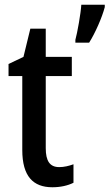

<svg xmlns="http://www.w3.org/2000/svg" viewBox="-20 -780 462 810"><path d="M422 -750V-760H323C321 -724 306 -640 298 -612V-600H356C381 -639 411 -707 422 -750ZM230 -75C190 -75 173 -101 173 -155V-459H283V-540H173V-659H108L79 -540L16 -510V-459H74V-147C74 -36 120 10 201 10C235 10 266 3 290 -9V-87C271 -80 250 -75 230 -75Z"/></svg>

Font: Noto Sans Myanmar UI Condensed Medium
Style: Regular
Weight: 500
Width: 3
Designer: Monotype Design Team
Foundry: Monotype Imaging Inc.
Version: Version 2.103